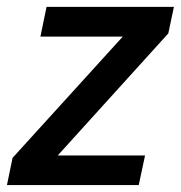

<svg xmlns="http://www.w3.org/2000/svg" viewBox="-41 -532 520 552"><path d="M-21 0 -4.9 -78.1 312 -426.8H75.2L92.8 -512.2H459L442.9 -436L125 -85H376L357.9 0Z"/></svg>

Font: Clear Sans Medium
Style: Italic
Weight: 500
Italic angle: -12°
Foundry: Intel Corporation
Version: Version 1.00